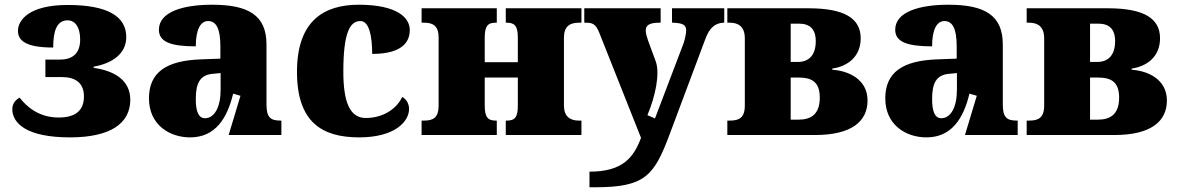

<svg xmlns="http://www.w3.org/2000/svg" viewBox="-20 -571 4989 812"><path d="M276 10C447 10 531 -49 531 -149C531 -233 462 -272 376 -284V-289C455 -303 514 -344 514 -414C514 -501 437 -550 266 -550C99 -550 56 -483 56 -441C56 -402 84 -370 205 -370C205 -440 220 -485 266 -485C299 -485 319 -454 319 -404C319 -344 286 -319 233 -319H172V-245H243C299 -245 335 -220 335 -163C335 -106 302 -74 228 -74C143 -74 92 -121 63 -158C47 -150 32 -133 32 -110C32 -48 95 10 276 10Z M784 10C891 10 941 -71 966 -175L997 -166L947 0H1170V-61H1166C1121 -61 1107 -77 1107 -131V-383C1107 -507 1030 -551 877 -551C754 -551 652 -521 652 -445C652 -394 702 -375 808 -375C808 -446 828 -482 860 -482C895 -482 912 -449 912 -375V-323L831 -320C683 -315 610 -265 610 -155C610 -43 697 10 784 10ZM847 -71C820 -71 808 -99 808 -152C808 -220 826 -255 882 -259L913 -262V-191C913 -118 887 -71 847 -71Z M1499 10C1650 10 1710 -57 1710 -110C1710 -128 1702 -150 1681 -161C1658 -112 1602 -72 1527 -72C1460 -72 1432 -138 1432 -268C1432 -433 1460 -482 1504 -482C1542 -482 1554 -416 1554 -343C1692 -343 1713 -403 1713 -444C1713 -496 1660 -551 1497 -551C1351 -551 1236 -484 1236 -267C1236 -55 1341 10 1499 10Z M2081 0V-61H2077C2044 -61 2030 -74 2030 -125V-243H2170V-125C2170 -74 2157 -61 2123 -61H2119V0H2439V-61H2428C2390 -61 2365 -79 2365 -125V-411C2365 -460 2390 -475 2428 -475H2439V-536H2119V-475H2123C2157 -475 2170 -461 2170 -412V-308H2030V-411C2030 -460 2042 -475 2076 -475H2081V-536H1763V-475H1774C1812 -475 1835 -461 1835 -412V-125C1835 -74 1813 -61 1774 -61H1763V0Z M2473 221H2496C2708 221 2746 173 2812 -3L2963 -406C2980 -452 3003 -473 3039 -475H3043V-536H2822V-475H2827C2866 -473 2882 -467 2882 -442C2882 -429 2875 -399 2871 -388L2750 -70L2718 -84C2752 -164 2772 -261 2753 -312L2721 -399C2716 -413 2711 -429 2711 -442C2711 -464 2726 -475 2769 -475H2774V-536H2451V-475H2456C2486 -475 2500 -470 2515 -431L2691 12C2660 94 2615 155 2473 155Z M3427 0C3582 0 3649 -58 3649 -146C3649 -237 3566 -272 3500 -276V-281C3562 -290 3620 -329 3620 -409C3620 -492 3554 -536 3399 -536H3056V-475H3067C3103 -475 3130 -458 3130 -409V-125C3130 -72 3105 -61 3067 -61H3056V0ZM3324 -309V-471H3359C3404 -471 3430 -449 3430 -397C3430 -340 3403 -309 3354 -309ZM3324 -65V-243H3358C3409 -243 3447 -228 3447 -158C3447 -89 3411 -65 3358 -65Z M3898 10C4005 10 4055 -71 4080 -175L4111 -166L4061 0H4284V-61H4280C4235 -61 4221 -77 4221 -131V-383C4221 -507 4144 -551 3991 -551C3868 -551 3766 -521 3766 -445C3766 -394 3816 -375 3922 -375C3922 -446 3942 -482 3974 -482C4009 -482 4026 -449 4026 -375V-323L3945 -320C3797 -315 3724 -265 3724 -155C3724 -43 3811 10 3898 10ZM3961 -71C3934 -71 3922 -99 3922 -152C3922 -220 3940 -255 3996 -259L4027 -262V-191C4027 -118 4001 -71 3961 -71Z M4693 0C4848 0 4915 -58 4915 -146C4915 -237 4832 -272 4766 -276V-281C4828 -290 4886 -329 4886 -409C4886 -492 4820 -536 4665 -536H4322V-475H4333C4369 -475 4396 -458 4396 -409V-125C4396 -72 4371 -61 4333 -61H4322V0ZM4590 -309V-471H4625C4670 -471 4696 -449 4696 -397C4696 -340 4669 -309 4620 -309ZM4590 -65V-243H4624C4675 -243 4713 -228 4713 -158C4713 -89 4677 -65 4624 -65Z"/></svg>

Font: UArctic Serif Black
Style: Regular
Weight: 900
Designer: Customization by Puisto advertising & original work Monotype Design Team
Foundry: Monotype Imaging Inc.
Version: Version 2.004